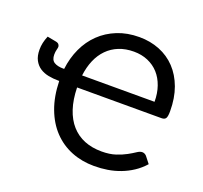

<svg xmlns="http://www.w3.org/2000/svg" viewBox="-116 -784 976 923"><g transform="rotate(20 372.5 -322.5)"><path d="M158.7 -383.3Q165.5 -440.9 188.2 -490Q210.9 -539.1 247.8 -574.7Q284.7 -610.4 335 -630.6Q385.3 -650.9 447.3 -650.9Q503.4 -650.9 551 -631.8Q598.6 -612.8 633.3 -576.2Q668 -539.6 687.5 -486.6Q707 -433.6 707 -365.7Q707 -339.4 701.2 -330.1Q695.3 -320.8 679.7 -320.8H247.6Q249 -259.3 264.4 -212.6Q279.8 -166 307.6 -134.8Q335.4 -103.5 374.5 -87.6Q413.6 -71.8 462.9 -71.8Q504.4 -71.8 534.4 -81.8Q564.5 -91.8 586.2 -103.8Q607.9 -115.7 622.6 -125.7Q637.2 -135.7 648.9 -135.7Q655.8 -135.7 661.4 -132.8Q667 -129.9 670.9 -125.5L697.3 -91.8Q673.8 -65.4 645.8 -46.9Q617.7 -28.3 586.2 -16.4Q554.7 -4.4 521 1Q487.3 6.3 453.1 6.3Q390.1 6.3 336.7 -15.1Q283.2 -36.6 243.7 -78.1Q204.1 -119.6 181.2 -180.7Q158.2 -241.7 156.2 -320.8H152.3Q125 -320.8 100.3 -325.7Q75.7 -330.6 56.9 -343Q38.1 -355.5 26.9 -376.7Q15.6 -397.9 15.6 -430.2Q15.6 -448.2 19.3 -465.1Q22.9 -481.9 31.2 -502L77.6 -493.2Q88.4 -490.7 92.3 -484.6Q96.2 -478.5 96.2 -473.6Q96.2 -467.8 93.3 -457Q90.3 -446.3 90.3 -432.1Q90.3 -404.3 107.4 -393.8Q124.5 -383.3 153.8 -383.3ZM446.3 -576.2Q403.8 -576.2 369.9 -562.5Q335.9 -548.8 311 -523.4Q286.1 -498 271 -462.6Q255.9 -427.2 250.5 -383.3H621.1Q621.1 -426.8 608.6 -462.4Q596.2 -498 573.5 -523.2Q550.8 -548.3 518.3 -562.3Q485.8 -576.2 446.3 -576.2Z"/></g></svg>

Font: Carlito
Style: Regular
Weight: 400
Designer: Lukasz Dziedzic
Foundry: tyPoland Lukasz Dziedzic
Version: Version 1.103; Beta1; all basic design good, some composites